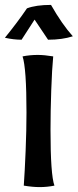

<svg xmlns="http://www.w3.org/2000/svg" viewBox="-34 -757 317 783"><path d="M63 0Q67 -56 70.5 -141.5Q74 -227 74 -298Q74 -479 58 -527Q88 -533 120 -533Q147 -533 183 -527Q178 -476 175 -389.5Q172 -303 172 -227Q172 -44 188 0Q158 6 128 6Q99 6 63 0ZM-14 -603Q38 -667 76 -723Q113 -737 174 -737Q219 -658 263 -609Q220 -595 162 -595L107 -677L54 -595Q22 -595 -14 -603Z"/></svg>

Font: Mirza Medium
Style: Regular
Weight: 500
Designer: Arabic design by Kourosh Beigpour, Latin design by Eduardo Tunni, engineering by Lasse Fister
Version: Version 1.0010g